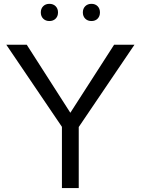

<svg xmlns="http://www.w3.org/2000/svg" viewBox="-20 -961 719 981"><path d="M382.3 0H296.4V-313L12.2 -732.4H116.7L339.4 -384.8L563 -732.4H667L382.3 -312ZM447.3 -853.5Q427.7 -853.5 415.5 -865.7Q403.3 -877.9 403.3 -897.5Q403.3 -917 415.5 -929.2Q427.7 -941.4 447.3 -941.4Q466.8 -941.4 478.8 -929.2Q490.7 -917 490.7 -897.5Q490.7 -877.9 478.8 -865.7Q466.8 -853.5 447.3 -853.5ZM232.4 -853.5Q212.9 -853.5 200.7 -865.7Q188.5 -877.9 188.5 -897.5Q188.5 -917 200.7 -929.2Q212.9 -941.4 232.4 -941.4Q252 -941.4 264.2 -929.2Q276.4 -917 276.4 -897.5Q276.4 -877.9 264.2 -865.7Q252 -853.5 232.4 -853.5Z"/></svg>

Font: Kumbh Sans
Style: Regular
Weight: 400
Version: Version 1.005